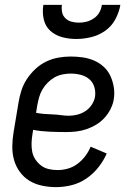

<svg xmlns="http://www.w3.org/2000/svg" viewBox="-20 -760 540 788"><path d="M210 8Q181 8 152.5 2Q124 -4 101 -18Q78 -32 61.5 -54.5Q45 -77 37.5 -104Q30 -131 30.5 -160.5Q31 -190 36 -219L56 -339Q60 -364 68 -389Q76 -414 91 -436.5Q106 -459 126 -477.5Q146 -496 170 -507.5Q194 -519 219.5 -523.5Q245 -528 270 -528Q295 -528 319.5 -524.5Q344 -521 366 -511.5Q388 -502 405.5 -486Q423 -470 433 -448.5Q443 -427 447 -402.5Q451 -378 447 -353Q444 -333 434 -313Q424 -293 409 -276.5Q394 -260 375 -248.5Q356 -237 335.5 -230Q315 -223 294 -220.5Q273 -218 252 -218Q218 -218 183 -219.5Q148 -221 116 -227L113 -208Q110 -190 109.5 -171.5Q109 -153 112.5 -136Q116 -119 126 -104.5Q136 -90 149.5 -80Q163 -70 180.5 -66Q198 -62 217 -62Q237 -62 258.5 -68Q280 -74 298 -87.5Q316 -101 330 -119.5Q344 -138 352 -158L418 -130Q405 -100 383.5 -73Q362 -46 334 -27Q306 -8 274 0Q242 8 210 8ZM263 -285Q280 -285 297.5 -289.5Q315 -294 330.5 -304Q346 -314 356.5 -330Q367 -346 370 -363Q373 -384 367 -403.5Q361 -423 346 -435.5Q331 -448 311 -453Q291 -458 270 -458Q254 -458 236.5 -454.5Q219 -451 204 -442.5Q189 -434 176 -421Q163 -408 154 -392.5Q145 -377 140.5 -360.5Q136 -344 133 -328L128 -297Q143 -294 160.5 -292.5Q178 -291 195.5 -290.5Q213 -290 229.5 -287.5Q246 -285 263 -285ZM293 -600Q263 -600 235 -607.5Q207 -615 186.5 -633.5Q166 -652 159.5 -681Q153 -710 158 -740H234Q232 -724 235 -709.5Q238 -695 248.5 -685Q259 -675 273.5 -671Q288 -667 304 -667Q320 -667 335.5 -671Q351 -675 365.5 -685Q380 -695 388 -709.5Q396 -724 398 -740H474Q469 -710 453.5 -681Q438 -652 411.5 -633.5Q385 -615 354 -607.5Q323 -600 293 -600Z"/></svg>

Font: Iosevka Custom
Style: Italic
Weight: 400
Italic angle: -9°
Monospace: yes
Designer: Belleve Invis
Foundry: Belleve Invis
Version: Version 30.3.3; ttfautohint (v1.8.3)